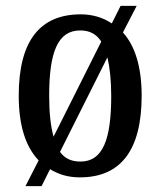

<svg xmlns="http://www.w3.org/2000/svg" viewBox="-20 -596 549 656"><path d="M112 -48 67 40H122L151 -18C180 0 213 10 253 10C391 10 464 -81 464 -269C464 -368 441 -440 400 -485L447 -576H392L362 -516C332 -536 296 -547 256 -547C116 -547 44 -456 44 -269C44 -166 68 -94 112 -48ZM326 -454 163 -129C153 -165 148 -211 148 -269C148 -417 177 -492 254 -492C286 -492 309 -480 326 -454ZM255 -44C223 -44 201 -55 185 -77L347 -400C355 -366 360 -322 360 -268C360 -121 332 -44 255 -44Z"/></svg>

Font: Noto Serif Hebrew Condensed Medium
Style: Regular
Weight: 500
Width: 3
Designer: Monotype Design Team
Foundry: Monotype Imaging Inc.
Version: Version 2.004